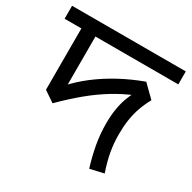

<svg xmlns="http://www.w3.org/2000/svg" viewBox="-153 -763 909 911"><g transform="rotate(30 301.5 -307.5)"><path d="M613 -622V-551H159V-253L145 -273Q185 -318 236 -357Q287 -396 347 -428.5Q407 -461 475 -486L540 -422Q521 -387 509.5 -354Q498 -321 492.5 -285Q487 -249 487 -205Q487 -156 495 -111Q503 -66 522 -10L447 7Q429 -51 419 -106.5Q409 -162 409 -222Q409 -263 415 -299Q421 -335 431.5 -363.5Q442 -392 453 -410L465 -405Q408 -382 354 -349Q300 -316 248 -273Q196 -230 141 -175L82 -215V-551H-10V-622Z"/></g></svg>

Font: ubangla05
Style: Book
Weight: 400
Designer: Jelle Bosma - Monotype Design Team
Foundry: Monotype Imaging Inc.
Version: Version 2.003